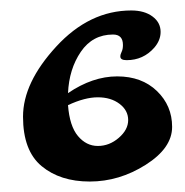

<svg xmlns="http://www.w3.org/2000/svg" viewBox="-20 -310 354 367"><path d="M110 -109Q113 -69 129 -50Q145 -31 167 -31Q189 -31 207 -46.5Q225 -62 225 -80.5Q225 -99 208.5 -111.5Q192 -124 167 -124Q142 -124 110 -109ZM110 -132Q157 -164 204 -164Q251 -164 280 -136Q309 -108 309 -67.5Q309 -27 258.5 5Q208 37 151.5 37Q95 37 59.5 7.5Q24 -22 24 -87Q24 -152 87.5 -221Q151 -290 231 -290Q256 -290 271.5 -278.5Q287 -267 287 -249Q287 -233 275 -219Q254 -195 222 -195Q210 -195 210 -202Q210 -206 212.5 -211Q215 -216 215 -224Q215 -244 196 -244Q157 -244 134.5 -211Q112 -178 110 -132Z"/></svg>

Font: Dr Sugiyama
Style: Regular
Weight: 400
Designer: Alejandro Paul
Foundry: Alejandro Paul
Version: Version 1.000